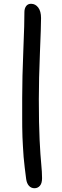

<svg xmlns="http://www.w3.org/2000/svg" viewBox="-20 -833 328 1014"><path d="M118.2 112.8Q113.8 81.5 110.4 50.5Q106.9 19.5 104.7 -4.2Q102.5 -27.8 101.1 -60.1Q99.6 -92.3 98.6 -109.6Q97.7 -127 97.4 -161.9Q97.2 -196.8 97.2 -210.2Q97.2 -223.6 97.2 -263.7Q97.2 -303.7 97.2 -315.9Q97.2 -422.4 103.3 -569.6Q109.4 -716.8 108.9 -769Q108.9 -788.1 117.9 -800.5Q127 -813 144 -813Q167 -813 181.9 -793.2Q196.8 -773.4 196.8 -737.8Q196.8 -694.3 190.9 -554.9Q185.1 -415.5 185.1 -309.1Q185.1 -178.7 189.2 -94.5Q193.4 -10.3 197.8 33.2Q202.1 76.7 202.1 107.9Q202.1 135.3 190.7 148.2Q179.2 161.1 162.1 161.1Q145 161.1 133.3 148.7Q121.6 136.2 118.2 112.8Z"/></svg>

Font: Shantell Sans Normal
Style: Regular
Weight: 400
Designer: Stephen Nixon, Anya Danilova, Shantell Martin
Foundry: Arrow Type
Version: Version 1.006;[559af2be0]